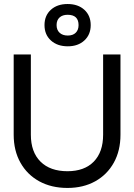

<svg xmlns="http://www.w3.org/2000/svg" viewBox="-20 -919 661 947"><path d="M259.1 -795.2Q259.1 -819.4 273.7 -832.8Q288.4 -846.1 313.4 -846.1Q367.5 -846.1 367.5 -795.1Q367.5 -771.4 353.6 -757.6Q339.8 -743.7 314.3 -743.7Q288.5 -743.7 273.8 -757.6Q259.1 -771.4 259.1 -795.2ZM427.4 -795.1Q427.4 -842.1 396.1 -870.7Q364.8 -899.2 313.4 -899.2Q262.1 -899.2 230.8 -870.7Q199.5 -842.2 199.5 -795.2Q199.5 -748.1 231.1 -719.4Q262.6 -690.6 314.4 -690.6Q364.9 -690.6 396.1 -719.4Q427.4 -748.2 427.4 -795.1ZM47.5 -650.5V-254.5Q47.5 -175.8 80.8 -116.7Q114 -57.5 173.7 -24.7Q233.5 8 312.7 8Q390.5 8 449.5 -24.7Q508.5 -57.5 541.4 -116.7Q574.2 -175.8 574.2 -254.5V-650.5H488.6V-254.5Q488.6 -169 442.4 -121.7Q396.2 -74.5 312.7 -74.5Q227.5 -74.5 179.9 -121.7Q132.2 -169 132.2 -254.5V-650.5Z"/></svg>

Font: Overused Grotesk Light
Style: Regular
Weight: 300
Designer: RandomMaerks
Version: Version 0.005